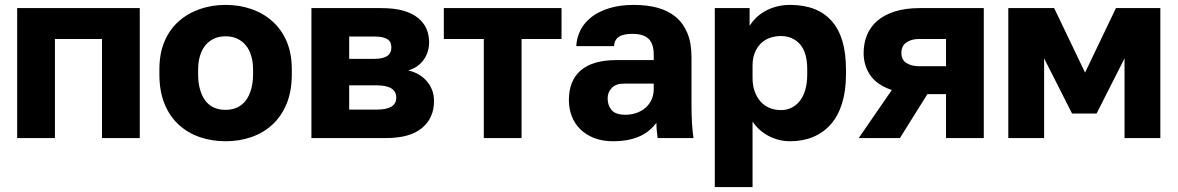

<svg xmlns="http://www.w3.org/2000/svg" viewBox="-20 -563 4802 783"><path d="M50 0V-530H550V0H396V-404H204V0Z M900 13Q844 13 795.2 -3.7Q746.3 -20.3 709.2 -54.2Q672 -88 651 -139.5Q630 -191 630 -259.6V-279.8Q630 -345.4 651 -394.4Q672 -443.4 709 -476.2Q746 -509 795 -526Q844 -543 900 -543Q956 -543 1004.8 -526.2Q1053.7 -509.3 1090.8 -476.2Q1128 -443 1149 -394.2Q1170 -345.4 1170 -280.1V-260Q1170 -191.6 1149 -140.3Q1128 -89 1090.8 -54.8Q1053.7 -20.7 1004.8 -3.8Q956 13 900 13ZM900 -115Q927 -115 948 -125Q969 -135 983 -154Q997 -173 1004.5 -200Q1012 -227 1012 -260V-280Q1012 -310 1004.5 -335Q997 -360 983 -377.5Q969 -395 948 -405Q927 -415 900 -415Q873 -415 852 -405Q831 -395 817 -377.5Q803 -360 795.5 -335Q788 -310 788 -280V-260Q788 -226 795.5 -199Q803 -172 817 -153Q831 -134 852 -124.5Q873 -115 900 -115Z M1250 0V-530H1534Q1587 -530 1623.9 -519.7Q1660.8 -509.3 1684.4 -490.2Q1708 -471 1719 -445.7Q1730 -420.5 1730 -390Q1730 -371 1724.5 -353Q1719 -335 1708 -319.5Q1697 -304 1681.5 -293Q1666 -282 1645 -276Q1694 -264 1722 -230.2Q1750 -196.4 1750 -151Q1750 -82 1701 -41Q1652 0 1554 0ZM1404 -116H1516.4Q1556 -116 1576 -128Q1596 -140 1596 -164.7Q1596 -190 1576 -202.5Q1556 -215 1516.4 -215H1404ZM1404 -323H1507Q1526.6 -323 1539.8 -326.5Q1553 -330 1561.1 -336.2Q1569.2 -342.3 1572.6 -350.7Q1576 -359 1576 -369Q1576 -380.1 1572.5 -388.5Q1569 -397 1560.9 -402.5Q1552.8 -407.9 1539.7 -411Q1526.5 -414 1507 -414H1404Z M1953 0V-404H1790V-530H2270V-404H2107V0Z M2480 13Q2437 13 2403.5 0Q2370 -13 2347 -35.5Q2324 -58 2312 -88.5Q2300 -119 2300 -155Q2300 -194 2312 -224.5Q2324 -255 2348.5 -276Q2373 -297 2409.5 -307.5Q2446 -318 2495 -318H2646V-340Q2646 -364 2640 -380.5Q2634 -397 2623 -406.5Q2612 -416 2596 -420.5Q2580 -425 2560 -425Q2541 -425 2527 -422Q2513 -419 2504 -413Q2495 -407 2490 -397.5Q2485 -388 2484 -375H2330Q2332 -411 2348 -441.5Q2364 -472 2393.5 -494.5Q2423 -517 2466 -530Q2509 -543 2565 -543Q2618 -543 2661 -531.5Q2704 -520 2735 -494.5Q2766 -469 2783 -428.5Q2800 -388 2800 -330V-135Q2800 -93 2802 -61.5Q2804 -30 2808 0H2662Q2660 -17 2658.5 -30Q2657 -43 2657 -62Q2645 -46 2628.5 -32Q2612 -18 2590.5 -8Q2569 2 2541.5 7.5Q2514 13 2480 13ZM2530 -95Q2554 -95 2575.5 -102.5Q2597 -110 2612.5 -123.5Q2628 -137 2637 -156.5Q2646 -176 2646 -200V-222H2525Q2491 -222 2474.5 -204Q2458 -186 2458 -162Q2458 -133 2474.5 -114Q2491 -95 2530 -95Z M2895 200V-530H3037V-458Q3047 -474 3062.5 -489.5Q3078 -505 3099 -517Q3120 -529 3146 -536Q3172 -543 3202 -543Q3258 -543 3300.5 -526.5Q3343 -510 3372 -477Q3401 -444 3415.5 -395Q3430 -346 3430 -280V-260Q3430 -193 3414 -141.5Q3398 -90 3368 -56Q3338 -22 3296 -4.5Q3254 13 3202 13Q3157 13 3116.5 -7.5Q3076 -28 3049 -67V200ZM3165 -114Q3188 -114 3207.5 -123.5Q3227 -133 3241.5 -151Q3256 -169 3264 -196.5Q3272 -224 3272 -260V-280Q3272 -315 3264.5 -340.5Q3257 -366 3242.5 -382.5Q3228 -399 3208.5 -407.5Q3189 -416 3165 -416Q3141 -416 3119.5 -408.5Q3098 -401 3082.5 -385.5Q3067 -370 3058 -347.5Q3049 -325 3049 -295V-245Q3049 -214 3058 -189.5Q3067 -165 3082.5 -148Q3098 -131 3119.5 -122.5Q3141 -114 3165 -114Z M3482 0 3617 -196Q3557 -216 3529.5 -255.5Q3502 -295 3502 -347Q3502 -386 3515.5 -419.5Q3529 -453 3557 -477.5Q3585 -502 3628.5 -516Q3672 -530 3732 -530H3992V0H3838V-179H3762L3650 0ZM3727 -293H3838V-404H3727Q3697 -404 3676.5 -390Q3656 -376 3656 -347Q3656 -319 3676.5 -306Q3697 -293 3727 -293Z M4092 0V-530H4279L4405 -267L4531 -530H4712V0H4566V-325L4452 -100H4352L4238 -325V0Z"/></svg>

Font: Golos Text VF
Style: Regular
Weight: 400
Designer: A.Korolkova, Vitaly Kuzmin
Foundry: ParaType Ltd
Version: Version 2.003